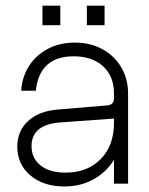

<svg xmlns="http://www.w3.org/2000/svg" viewBox="-20 -664 538 694"><path d="M294 -643.5H358V-573H294ZM133.5 -643.5H198V-573H133.5ZM443 -325V0H392V-86.5Q364.5 -41.5 318 -15.8Q271.5 10 212.5 10Q137 10 89.8 -30Q42.5 -70 42.5 -134Q42.5 -190.5 81.5 -226.5Q120.5 -262.5 188.5 -268L367.5 -283Q392 -285 392 -309V-326Q392 -388 352.8 -424.2Q313.5 -460.5 246.5 -460.5Q122.5 -460.5 109.5 -336H56.5Q60 -387.5 85.8 -426.8Q111.5 -466 154 -488Q196.5 -510 250.5 -510Q307 -510 350.2 -486.2Q393.5 -462.5 418.2 -420.8Q443 -379 443 -325ZM94 -136Q94 -91.5 127 -65.8Q160 -40 216.5 -40Q296 -40 344 -89Q392 -138 392 -219.5V-235.5L198.5 -221.5Q94 -214 94 -136Z"/></svg>

Font: Overused Grotesk Light
Style: Regular
Weight: 300
Version: Version 0.004